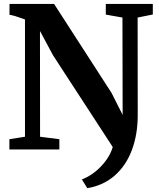

<svg xmlns="http://www.w3.org/2000/svg" viewBox="-20 -763 811 980"><path d="M107.5 -663.5 95.5 -668Q52.5 -684 28.5 -687.5V-743H256L549.5 -288.5L606 -176.5L605 -673.5L520 -688.5V-743H760V-689L682.5 -673.5L683 -176Q683 -76.5 653 3.2Q623 83 565 133.5Q507 184 425.5 197.5L398 153Q453.5 131 496.8 85Q540 39 555.5 -12.5L250.5 -481L184 -605L184.5 -65L283 -52.5V0H28V-52.5L107.5 -65Z"/></svg>

Font: Merriweather Text
Style: Bold
Weight: 700
Designer: Eben Sorkin
Foundry: Eben Sorkin
Version: Version 2.100